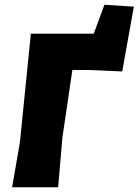

<svg xmlns="http://www.w3.org/2000/svg" viewBox="-20 -789 584 809"><path d="M31 0 64 -190 110 -647H375L420 -769L544 -761L495 -488L355 -494H285L243 -210L225 0Z"/></svg>

Font: Alegreya Sans Black
Style: Italic
Weight: 900
Italic angle: -7°
Designer: Juan Pablo del Peral
Foundry: Huerta Tipografica
Version: Version 2.007